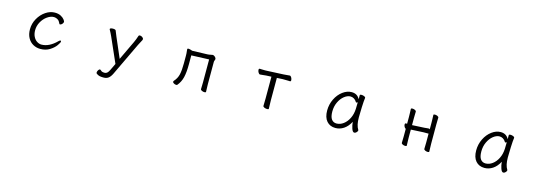

<svg xmlns="http://www.w3.org/2000/svg" viewBox="11 -1405 6979 2489"><g transform="rotate(15 3500.0 -161.0)"><path d="M475 18Q422 18 377.5 -7Q333 -32 307 -80Q281 -128 281 -194Q281 -271 319 -338.5Q357 -406 416.5 -446Q476 -486 538 -486Q587 -486 619.5 -468.5Q652 -451 667.5 -430Q683 -409 683 -401Q683 -386 668.5 -370.5Q654 -355 641 -355Q635 -355 632 -360Q629 -365 623.5 -376Q618 -387 612.5 -394.5Q607 -402 600 -407Q571 -427 540 -427Q498 -427 453 -395.5Q408 -364 378.5 -311.5Q349 -259 349 -199Q349 -150 367.5 -113.5Q386 -77 415.5 -58.5Q445 -40 475 -40Q578 -40 678 -140Q693 -155 702 -155Q711 -155 711 -143Q711 -129 682.5 -89Q654 -49 601 -15.5Q548 18 475 18Z M1266 137Q1261 132 1261 124Q1261 109 1271.5 92Q1282 75 1294 75Q1301 75 1307 82Q1318 94 1331.5 97.5Q1345 101 1363 101Q1399 101 1424 46L1468 -46L1322 -377Q1302 -421 1281 -458Q1279 -462 1279 -464Q1279 -472 1291 -476Q1303 -480 1319 -480Q1334 -480 1345 -476.5Q1356 -473 1358 -467Q1373 -428 1388 -393L1504 -124L1627 -383Q1645 -421 1663 -476Q1666 -485 1680 -485Q1696 -485 1712.5 -473.5Q1729 -462 1729 -447Q1729 -441 1726 -435Q1704 -395 1687 -361L1476 82Q1455 125 1429.5 144.5Q1404 164 1366 164H1356Q1330 164 1308.5 159Q1287 154 1266 137Z M2389 -408V-291Q2389 -180 2372.5 -112Q2356 -44 2313 7Q2309 12 2298 12Q2282 12 2266 2.5Q2250 -7 2250 -19Q2250 -23 2255 -30Q2297 -76 2310 -132Q2323 -188 2323 -281V-387Q2323 -418 2319 -448L2317 -469Q2317 -474 2319 -478Q2322 -482 2331 -482Q2343 -482 2360.5 -477Q2378 -472 2385 -469L2587 -475Q2610 -476 2635 -482Q2653 -486 2657 -486Q2672 -486 2688 -471Q2704 -456 2704 -442Q2704 -437 2698.5 -424Q2693 -411 2693 -402V-107L2694 -69L2696 -1Q2696 9 2677 9Q2659 9 2641.5 1Q2624 -7 2624 -19L2626 -107V-417Z M3347 -402Q3325 -399 3313 -399Q3301 -399 3290 -417.5Q3279 -436 3279 -453Q3279 -470 3292 -470Q3300 -470 3318 -469Q3336 -468 3364 -468L3395 -469L3608 -479L3657 -483Q3680 -486 3691 -486Q3703 -486 3713.5 -467.5Q3724 -449 3724 -432Q3724 -415 3712 -415Q3699 -415 3689 -416L3626 -417H3609L3536 -413V-115L3537 -75L3539 0Q3539 10 3518 10Q3499 10 3480.5 2Q3462 -6 3462 -18L3464 -115V-410L3396 -407Q3374 -406 3347 -402Z M4695 -193Q4695 -89 4730 -35Q4732 -31 4732 -29Q4732 -17 4718 -2Q4704 13 4688 13Q4667 13 4652.5 -28Q4638 -69 4634 -118Q4598 -50 4546.5 -16Q4495 18 4436 18Q4362 18 4318.5 -32Q4275 -82 4275 -175Q4275 -257 4310.5 -329Q4346 -401 4403.5 -443.5Q4461 -486 4522 -486Q4599 -486 4632 -420V-475Q4632 -485 4653 -485Q4672 -485 4690 -477.5Q4708 -470 4708 -459V-457Q4702 -419 4698.5 -331.5Q4695 -244 4695 -193ZM4614 -371Q4610 -371 4607 -375Q4591 -402 4568.5 -415Q4546 -428 4522 -428Q4481 -428 4439 -395Q4397 -362 4370 -305Q4343 -248 4343 -180Q4343 -108 4367.5 -75Q4392 -42 4435 -42Q4483 -42 4526.5 -74Q4570 -106 4598 -162.5Q4626 -219 4629 -291Q4630 -301 4630 -335L4631 -380Q4622 -371 4614 -371Z M5554 -224 5400 -216 5387 -215V-108L5388 -70L5390 -2Q5390 8 5371 8Q5353 8 5336 0Q5319 -8 5319 -20L5321 -108V-208Q5310 -211 5301 -227.5Q5292 -244 5292 -258Q5292 -276 5305 -276H5321V-367L5320 -416L5318 -474Q5318 -484 5337 -484Q5355 -484 5372 -476Q5389 -468 5389 -456Q5389 -435 5388 -420L5387 -367V-275Q5391 -276 5399 -276L5553 -284Q5555 -284 5582 -287Q5602 -289 5607 -289Q5616 -289 5623 -282V-367L5622 -416L5620 -474Q5620 -484 5639 -484Q5657 -484 5674 -476Q5691 -468 5691 -456Q5691 -435 5690 -420L5689 -367V-108L5690 -70L5692 -2Q5692 8 5673 8Q5655 8 5638 0Q5621 -8 5621 -20L5623 -108V-224Z M6695 -193Q6695 -89 6730 -35Q6732 -31 6732 -29Q6732 -17 6718 -2Q6704 13 6688 13Q6667 13 6652.5 -28Q6638 -69 6634 -118Q6598 -50 6546.5 -16Q6495 18 6436 18Q6362 18 6318.5 -32Q6275 -82 6275 -175Q6275 -257 6310.5 -329Q6346 -401 6403.5 -443.5Q6461 -486 6522 -486Q6599 -486 6632 -420V-475Q6632 -485 6653 -485Q6672 -485 6690 -477.5Q6708 -470 6708 -459V-457Q6702 -419 6698.5 -331.5Q6695 -244 6695 -193ZM6614 -371Q6610 -371 6607 -375Q6591 -402 6568.5 -415Q6546 -428 6522 -428Q6481 -428 6439 -395Q6397 -362 6370 -305Q6343 -248 6343 -180Q6343 -108 6367.5 -75Q6392 -42 6435 -42Q6483 -42 6526.5 -74Q6570 -106 6598 -162.5Q6626 -219 6629 -291Q6630 -301 6630 -335L6631 -380Q6622 -371 6614 -371Z"/></g></svg>

Font: Iansui
Style: Regular
Weight: 400
Designer: But Ko / Fontworks Inc.
Foundry: zi-hi.com / Fontworks Inc.
Version: Version 1.002